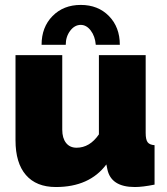

<svg xmlns="http://www.w3.org/2000/svg" viewBox="-20 -750 678 780"><path d="M247.1 -567.9H148.9Q148.9 -639.6 193.4 -684.8Q237.8 -730 308.1 -730Q378.4 -730 422.6 -684.8Q466.8 -639.6 466.8 -567.9H369.1Q366.2 -603 348.6 -626Q331.1 -648.9 308.1 -648.9Q283.2 -648.9 265.1 -625Q247.1 -601.1 247.1 -567.9ZM43 -180.2V-525.9H232.9V-223.1Q232.9 -189 248.3 -169.4Q263.7 -149.9 291 -149.9Q344.7 -149.9 381.8 -204.1V-525.9H571.8V-210Q571.8 -183.1 579.6 -172.4Q587.4 -161.6 607.9 -160.2V0Q559.1 9.8 527.8 9.8Q430.7 9.8 416 -63L412.1 -82Q343.3 9.8 207 9.8Q127.4 9.8 85.2 -39.1Q43 -87.9 43 -180.2Z"/></svg>

Font: Rawline Black
Style: Regular
Weight: 900
Designer: Matt McInerney, Pablo Impallari, Rodrigo Fuenzalida
Foundry: Matt McInerney, Pablo Impallari, Rodrigo Fuenzalida
Version: Version 4.020;PS 004.020;hotconv 1.0.88;makeotf.lib2.5.64775